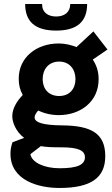

<svg xmlns="http://www.w3.org/2000/svg" viewBox="-20 -710 558 954"><path d="M259 -558C361 -558 413 -601 413 -690H329C329 -649 300 -628 259 -628C220 -628 189 -647 189 -690H105C105 -605 152 -558 259 -558ZM274 -233C221 -233 192 -269 192 -317C192 -365 221 -404 274 -404C326 -404 355 -365 355 -317C355 -269 326 -233 274 -233ZM275 224C434 224 503 172 503 66C503 -44 438 -86 289 -87C194 -88 152 -101 152 -127C152 -137 159 -149 170 -161C198 -147 234 -138 272 -138C380 -138 470 -205 470 -316C470 -355 460 -385 441 -414L514 -464L444 -554L360 -476C336 -486 304 -494 272 -494C162 -494 73 -426 73 -319C73 -288 79 -264 93 -238C65 -209 41 -172 41 -132C41 -104 58 -56 100 -25L42 -3C42 0 32 19 32 54C32 189 176 224 275 224ZM276 126C201 126 138 98 131 56L183 16C210 21 236 22 285 22C367 22 402 37 402 71C402 109 364 126 276 126Z"/></svg>

Font: FREAK Grotesk Next
Style: Bold
Weight: 700
Width: 3
Designer: La Scuola Open Source
Foundry: La Scuola Open Source
Version: Version 1.000;PS 1.0;hotconv 1.0.72;makeotf.lib2.5.5900